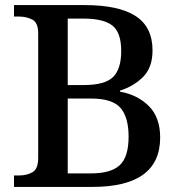

<svg xmlns="http://www.w3.org/2000/svg" viewBox="-20 -734 705 754"><path d="M35 0V-45H55Q86 -45 108 -58Q130 -71 130 -114V-603Q130 -645 107 -657Q84 -669 54 -669H35V-714H313Q446 -714 512.5 -671Q579 -628 579 -536Q579 -469 542 -432Q505 -395 451 -378V-374Q520 -362 564.5 -317.5Q609 -273 609 -194Q609 0 343 0ZM309 -400Q392 -400 424 -431.5Q456 -463 456 -534Q456 -606 421.5 -633.5Q387 -661 307 -661H246V-400ZM336 -53Q416 -53 450.5 -85.5Q485 -118 485 -197Q485 -274 453 -310.5Q421 -347 338 -347H246V-53Z"/></svg>

Font: Noto Serif Sinhala Medium
Style: Regular
Weight: 500
Designer: Jelle Bosma - Monotype Design Team
Foundry: Monotype Imaging Inc.
Version: Version 2.007; ttfautohint (v1.8.4.7-5d5b)